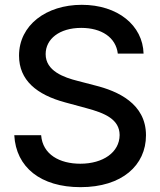

<svg xmlns="http://www.w3.org/2000/svg" viewBox="-20 -757 659 789"><path d="M464.1 -536.6H570C566.8 -652.7 463.8 -737.2 316.1 -737.2C170.1 -737.2 58.2 -653.8 58.2 -528.4C58.2 -427.2 130.7 -367.9 247.5 -336.3L333.8 -312.9C411.2 -292.3 471.2 -266.7 471.6 -202.1C471.2 -131 403.4 -84.2 310 -84.2C225.5 -84.2 155.2 -121.8 149.1 -201.3H38.7C45.8 -69.2 147.7 12.1 310.7 12.1C481.5 12.1 579.9 -77.8 579.9 -201C579.9 -332 463.1 -382.8 370.7 -405.9L299.7 -424.4C242.9 -438.6 167.3 -465.2 167.6 -534.8C167.6 -596.6 224.1 -642.4 313.9 -642.4C397 -642.4 456.3 -603.3 464.1 -536.6Z"/></svg>

Font: RED Number Medium
Style: Regular
Weight: 500
Designer: RED UED
Foundry: rsms
Version: Version 1.003;FEAKit 1.0